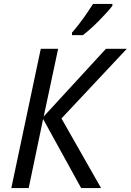

<svg xmlns="http://www.w3.org/2000/svg" viewBox="-20 -964 670 984"><path d="M38 0 189 -714H278L204 -367L523 -714H630L295 -357L498 0H396L201 -354L127 0ZM349 -797Q366 -816 386 -842Q406 -868 424.5 -895Q443 -922 457 -944H556V-934Q546 -921 528 -901Q510 -881 488.5 -859Q467 -837 445 -817.5Q423 -798 405 -784H349Z"/></svg>

Font: Noto Sans Display
Style: Italic
Weight: 400
Italic angle: -12°
Designer: Monotype Design Team
Foundry: Monotype Imaging Inc.
Version: Version 2.003